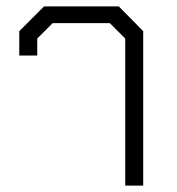

<svg xmlns="http://www.w3.org/2000/svg" viewBox="-20 -578 551 598"><path d="M370 -458 322 -506H144L96 -458V-405H40V-481L117 -558H350L426 -481V0H370Z"/></svg>

Font: Chakra Petch Light
Style: Regular
Weight: 300
Designer: Katatrad Aksorn Co.,Ltd.
Foundry: Cadson Demak Co.,Ltd.
Version: Version 1.000; ttfautohint (v1.6)